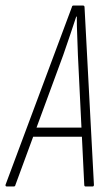

<svg xmlns="http://www.w3.org/2000/svg" viewBox="-47 -675 391 695"><path d="M-22 0Q-28 0 -27 -6L213 -649Q214 -655 219 -655H253Q259 -655 259 -649L293 -6Q293 0 288 0H263Q258 0 258 -6L235 -476Q234 -513 232.5 -547Q231 -581 231 -615H229Q218 -581 206 -546Q194 -511 182 -476L9 -6Q8 0 3 0ZM65 -180 79 -213H253L256 -180Z"/></svg>

Font: Sofia Sans Extra Condensed ExtraLight
Style: Italic
Weight: 250
Italic angle: -9°
Version: Version 4.100